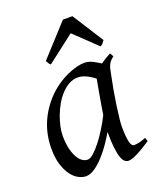

<svg xmlns="http://www.w3.org/2000/svg" viewBox="-130 -752 710 854"><g transform="rotate(-20 225.0 -325.0)"><path d="M293.9 -209.5Q297.4 -231.9 301.5 -256.6Q305.7 -281.2 309.6 -303.5Q313.5 -325.7 316.9 -343.8Q320.3 -361.8 321.8 -371.1V-372.1Q314.5 -377.9 305.7 -383.8Q296.9 -389.6 287.1 -394.5Q277.3 -399.4 266.6 -402.6Q255.9 -405.8 244.1 -405.8Q221.7 -405.8 201.9 -394.8Q182.1 -383.8 165.3 -365.7Q148.4 -347.7 135 -324.5Q121.6 -301.3 112.3 -276.6Q103 -252 97.9 -228Q92.8 -204.1 92.8 -185.1Q92.8 -153.3 98.1 -127.9Q103.5 -102.5 112.8 -84.5Q122.1 -66.4 134.8 -56.6Q147.5 -46.9 162.1 -46.9Q173.8 -46.9 190.4 -61.5Q207 -76.2 225.3 -99.6Q243.7 -123 261.7 -152.1Q279.8 -181.2 293.9 -209.5ZM400.9 -411.1Q399.9 -410.2 399.9 -410.2Q396.5 -403.3 394 -394Q391.6 -384.8 389.2 -371.1Q381.8 -335.9 375.2 -299.1Q368.7 -262.2 364 -229.5Q359.4 -196.8 356.7 -171.9Q354 -147 354 -136.2Q354 -108.4 355.7 -89.4Q357.4 -70.3 360.4 -58.8Q363.3 -47.4 367.7 -42.2Q372.1 -37.1 377.9 -37.1Q387.7 -37.1 401.1 -39.8Q414.6 -42.5 434.1 -50.8L439.9 -33.2Q397.5 -5.4 371.3 7.3Q345.2 20 331.1 20Q322.3 20 314.2 13.9Q306.2 7.8 299.8 -9Q293.5 -25.9 289.8 -55.7Q286.1 -85.4 286.1 -132.8Q273.4 -110.4 255.1 -83.7Q236.8 -57.1 215.8 -33.9Q194.8 -10.7 172.6 4.6Q150.4 20 129.9 20Q113.8 20 95.5 10.7Q77.1 1.5 61.8 -18.8Q46.4 -39.1 36.1 -71Q25.9 -103 25.9 -148.9Q25.9 -187.5 34.9 -224.4Q43.9 -261.2 62 -294.9Q80.1 -328.6 106.2 -358.2Q132.3 -387.7 167 -411.1Q180.2 -419.9 196 -428.2Q211.9 -436.5 228.8 -442.9Q245.6 -449.2 262.2 -453.1Q278.8 -457 293.9 -457Q304.2 -457 314 -454.3Q323.7 -451.7 332.8 -447.3Q341.8 -442.9 350.6 -437.5Q359.4 -432.1 367.2 -427.2Q378.4 -435.5 390.9 -443.1Q403.3 -450.7 416 -457L425.8 -439.9Q416 -432.1 410.2 -426Q404.3 -419.9 400.4 -411.1H400.9ZM409.2 -522.9Q402.3 -513.2 398.7 -508.8Q395 -504.4 387.2 -501L282.2 -601.1L152.3 -501Q147.9 -503.9 144.5 -508.5Q141.1 -513.2 136.2 -522.9L270.5 -669.9H315.4L409.2 -522.9Z"/></g></svg>

Font: GentiumAlt
Style: Italic
Weight: 400
Italic angle: -7°
Designer: J. Victor Gaultney
Version: Version 1.02; 2005; OFL release